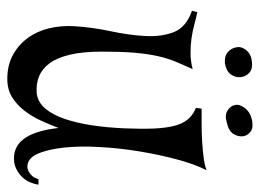

<svg xmlns="http://www.w3.org/2000/svg" viewBox="-112 -576 708 523"><g transform="rotate(90 241.5 -315.0)"><path d="M434.6 -36.1Q441.4 -36.1 448.2 -40Q454.1 -43 459.5 -48.8Q464.8 -54.7 468.8 -66.4H483.4Q482.4 -56.6 477.5 -44.4Q472.7 -32.2 462.9 -22Q453.1 -11.7 438.5 -4.9Q423.8 2 404.3 0Q341.8 -5.9 329.1 -121.1Q320.3 -97.7 309.1 -73.2Q297.9 -48.8 282.2 -28.3Q266.6 -7.8 245.6 5.4Q224.6 18.6 195.3 18.6Q158.2 18.6 130.4 3.4Q102.5 -11.7 84 -37.1Q65.4 -62.5 57.6 -95.2Q49.8 -127.9 51.8 -163.1Q54.7 -211.9 65.4 -262.2Q76.2 -312.5 78.6 -356.9Q81.1 -401.4 67.9 -435.1Q54.7 -468.8 9.8 -484.4L13.7 -499Q28.3 -496.1 45.9 -491.2Q63.5 -486.3 83 -483.4Q102.5 -480.5 124.5 -480.5Q146.5 -480.5 168.9 -486.3Q157.2 -460.9 147.9 -438.5Q138.7 -416 132.8 -388.7Q127 -361.3 124 -326.2Q121.1 -291 121.1 -239.3Q121.1 -187.5 129.4 -152.3Q137.7 -117.2 152.8 -96.7Q168 -76.2 188.5 -67.9Q209 -59.6 234.4 -61.5Q258.8 -64.5 275.9 -84.5Q293 -104.5 304.2 -137.2Q315.4 -169.9 321.8 -211.9Q328.1 -253.9 330.1 -300.8Q332 -347.7 330.6 -380.9Q329.1 -414.1 323.2 -436.5Q317.4 -459 305.7 -473.1Q293.9 -487.3 274.4 -495.1L276.4 -510.7Q293.9 -510.7 318.4 -510.7Q342.8 -510.7 367.2 -512.2Q391.6 -513.7 412.6 -516.6Q433.6 -519.5 444.3 -524.4Q427.7 -492.2 414.6 -442.9Q401.4 -393.6 392.6 -339.4Q383.8 -285.2 380.9 -231Q377.9 -176.8 382.8 -133.3Q387.7 -89.8 399.9 -63Q412.1 -36.1 434.6 -36.1ZM153.3 -574.2Q133.8 -572.3 122.6 -582Q111.3 -591.8 109.4 -605.5Q106.4 -619.1 117.2 -632.3Q127.9 -645.5 147.5 -647.5Q168 -650.4 178.7 -640.6Q189.5 -630.9 190.4 -617.2Q192.4 -603.5 183.6 -590.8Q174.8 -578.1 153.3 -574.2ZM313.5 -579.1Q293.9 -573.2 281.2 -581.5Q268.6 -589.8 266.6 -601.6Q263.7 -613.3 274.4 -627.9Q285.2 -642.6 305.7 -647.5Q327.1 -652.3 338.4 -644.5Q349.6 -636.7 351.6 -624Q353.5 -610.4 345.2 -597.2Q336.9 -584 313.5 -579.1Z"/></g></svg>

Font: Mystery Quest
Style: Regular
Weight: 400
Designer: Squid
Foundry: Font Diner, Inc DBA Sideshow
Version: Version 1.000